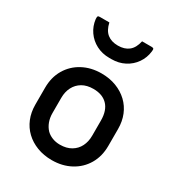

<svg xmlns="http://www.w3.org/2000/svg" viewBox="-193 -934 986 1067"><g transform="rotate(30 300.0 -400.5)"><path d="M300 -545Q352 -545 395 -528.5Q438 -512 469 -482.5Q500 -453 516.5 -412.5Q533 -372 533 -323V-215Q533 -148 503 -97Q473 -46 420 -17.5Q367 11 300 11Q248 11 205 -5.5Q162 -22 131 -51.5Q100 -81 83.5 -121.5Q67 -162 67 -211V-319Q67 -386 97 -437Q127 -488 180 -516.5Q233 -545 300 -545ZM304 -448Q262 -448 233 -431Q204 -414 188.5 -384Q173 -354 173 -315V-218Q173 -187 182.5 -162Q192 -137 209 -119Q224 -104 246.5 -95Q269 -86 296 -86Q338 -86 367.5 -103.5Q397 -121 412 -151Q427 -181 427 -219V-316Q427 -349 418.5 -374Q410 -399 393 -416Q377 -432 354.5 -440Q332 -448 304 -448ZM300 -724Q342 -724 368.5 -745Q395 -766 405 -812Q421 -812 435.5 -812Q450 -812 466 -812Q476 -812 479 -808Q482 -804 480 -790Q475 -748 451.5 -714Q428 -680 390.5 -660.5Q353 -641 307 -641H293Q247 -641 209.5 -660.5Q172 -680 148.5 -714Q125 -748 120 -790Q119 -804 121.5 -808Q124 -812 134 -812Q150 -812 164.5 -812Q179 -812 195 -812Q205 -766 231.5 -745Q258 -724 300 -724Z"/></g></svg>

Font: Recursive Monospace Medium
Style: Regular
Weight: 500
Version: Version 1.047